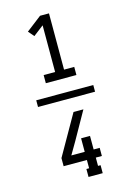

<svg xmlns="http://www.w3.org/2000/svg" viewBox="-148 -922 796 1164"><g transform="rotate(-15 250.0 -340.0)"><path d="M154 -446V-497H226V-790L161 -740L130 -776L226 -850H282V-497H346V-446ZM346 170H257V120H274V68H128V17L271 -234H333L235 -60L190 17H274V-68H330V17H368V68H330V120H346ZM429 -319H71V-361H429Z"/></g></svg>

Font: Iosevka Slab Light
Style: Regular
Weight: 300
Monospace: yes
Designer: Belleve Invis
Foundry: Belleve Invis
Version: Version 11.1.0; ttfautohint (v1.8.3)